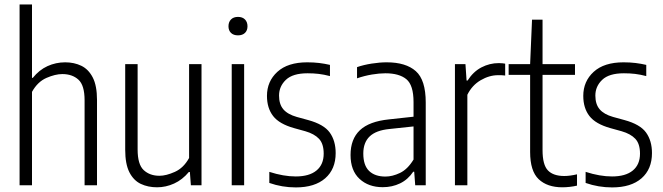

<svg xmlns="http://www.w3.org/2000/svg" viewBox="-20 -828 2962 858"><path d="M67.5 0V-808H123V-480H126.5Q155 -515.5 192.2 -532.5Q229.5 -549.5 271.5 -549.5Q311.5 -549.5 343.5 -534Q375.5 -518.5 394.5 -481.8Q413.5 -445 413.5 -381V0H358V-380Q358 -447 330.5 -472Q303 -497 258.5 -497Q227 -497 187.5 -479.8Q148 -462.5 123 -417.5V0Z M682 9Q641.5 9 609.2 -6.2Q577 -21.5 558.2 -58.2Q539.5 -95 539.5 -159V-541.5H595V-160Q595 -93 622.2 -67.8Q649.5 -42.5 692.5 -42.5Q722.5 -42.5 761.5 -60Q800.5 -77.5 825 -122V-541.5H880.5V0H833L828.5 -59.5H824Q795 -24.5 758 -7.8Q721 9 682 9Z M1015.5 0V-541.5H1071V0ZM1043.5 -670Q1023.5 -670 1012.2 -681Q1001 -692 1001 -710.5Q1001 -729.5 1012.2 -741Q1023.5 -752.5 1043.5 -752.5Q1063.5 -752.5 1074.8 -741Q1086 -729.5 1086 -710.5Q1086 -692 1074.8 -681Q1063.5 -670 1043.5 -670Z M1302 9.5Q1240.5 9.5 1183.5 -10.5V-60Q1247 -39.5 1301.5 -39.5Q1362 -39.5 1394.2 -66Q1426.5 -92.5 1426.5 -141.5Q1426.5 -185.5 1405.5 -207.8Q1384.5 -230 1344.5 -241.5L1294 -255.5Q1228 -274 1200.5 -309.5Q1173 -345 1173 -399.5Q1173 -464.5 1219.5 -507Q1266 -549.5 1353 -549.5Q1382 -549.5 1406.5 -546.5Q1431 -543.5 1454.5 -538V-488Q1427.5 -495 1404.2 -497.8Q1381 -500.5 1354.5 -500.5Q1288 -500.5 1257.5 -471.2Q1227 -442 1227 -401Q1227 -362 1246.2 -339.5Q1265.5 -317 1306 -305.5L1357 -291.5Q1427 -272.5 1453.5 -235.8Q1480 -199 1480 -144Q1480 -72 1433.2 -31.2Q1386.5 9.5 1302 9.5Z M1690.5 8.5Q1626.5 8.5 1586.5 -28.8Q1546.5 -66 1546.5 -135.5Q1546.5 -206.5 1588.2 -246Q1630 -285.5 1718 -294.5L1828 -306.5V-372Q1828 -447.5 1796 -474Q1764 -500.5 1702 -500.5Q1675.5 -500.5 1642.2 -495Q1609 -489.5 1575.5 -478V-528Q1604 -538 1640.5 -543.8Q1677 -549.5 1708 -549.5Q1793.5 -549.5 1838 -510.2Q1882.5 -471 1882.5 -370V0H1835.5L1831 -60.5H1826.5Q1803 -25.5 1767.8 -8.5Q1732.5 8.5 1690.5 8.5ZM1603.5 -142Q1603.5 -89 1629.5 -64Q1655.5 -39 1702.5 -39Q1733.5 -39 1767.5 -55.2Q1801.5 -71.5 1828 -115V-263L1720 -251.5Q1660 -245.5 1631.8 -218.2Q1603.5 -191 1603.5 -142Z M2013 0V-541.5H2060L2065 -468H2069.5Q2094.5 -507.5 2131.2 -526.8Q2168 -546 2209 -546Q2218 -546 2225.2 -545.2Q2232.5 -544.5 2237.5 -543.5V-490.5Q2229.5 -491.5 2222.5 -491.8Q2215.5 -492 2206 -492Q2166.5 -492 2128 -469.5Q2089.5 -447 2068.5 -404.5V0Z M2493 9Q2425.5 9 2387.2 -27.2Q2349 -63.5 2349 -149V-493.5H2253V-541.5H2349L2357.5 -740H2404.5V-541.5H2549.5V-493.5H2404.5V-157Q2404.5 -91.5 2428.5 -66.5Q2452.5 -41.5 2501.5 -41.5Q2526.5 -41.5 2558.5 -49V1.5Q2544 5 2526.5 7Q2509 9 2493 9Z M2715.5 9.5Q2654 9.5 2597 -10.5V-60Q2660.5 -39.5 2715 -39.5Q2775.5 -39.5 2807.8 -66Q2840 -92.5 2840 -141.5Q2840 -185.5 2819 -207.8Q2798 -230 2758 -241.5L2707.5 -255.5Q2641.5 -274 2614 -309.5Q2586.5 -345 2586.5 -399.5Q2586.5 -464.5 2633 -507Q2679.5 -549.5 2766.5 -549.5Q2795.5 -549.5 2820 -546.5Q2844.5 -543.5 2868 -538V-488Q2841 -495 2817.8 -497.8Q2794.5 -500.5 2768 -500.5Q2701.5 -500.5 2671 -471.2Q2640.5 -442 2640.5 -401Q2640.5 -362 2659.8 -339.5Q2679 -317 2719.5 -305.5L2770.5 -291.5Q2840.5 -272.5 2867 -235.8Q2893.5 -199 2893.5 -144Q2893.5 -72 2846.8 -31.2Q2800 9.5 2715.5 9.5Z"/></svg>

Font: Encode Sans Condensed Light
Style: Regular
Weight: 300
Width: 3
Designer: Multiple Designers
Foundry: Impallari Type
Version: Version 3.000; ttfautohint (v1.8.3) -l 8 -r 50 -G 200 -x 14 